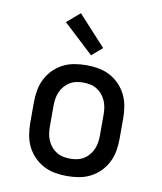

<svg xmlns="http://www.w3.org/2000/svg" viewBox="-86 -836 772 914"><g transform="rotate(10 300.0 -379.5)"><path d="M300 8Q271 8 242 3Q213 -2 187 -15.5Q161 -29 140.5 -50Q120 -71 107 -97Q94 -123 89 -152Q84 -181 84 -210V-310Q84 -339 89 -368Q94 -397 107 -423Q120 -449 140.5 -470Q161 -491 187 -504.5Q213 -518 242 -523Q271 -528 300 -528Q329 -528 358 -523Q387 -518 413 -504.5Q439 -491 459.5 -470Q480 -449 493 -423Q506 -397 511 -368Q516 -339 516 -310V-210Q516 -181 511 -152Q506 -123 493 -97Q480 -71 459.5 -50Q439 -29 413 -15.5Q387 -2 358 3Q329 8 300 8ZM300 -76Q317 -76 334 -79.5Q351 -83 365.5 -92Q380 -101 391 -114Q402 -127 409 -143Q416 -159 418.5 -176Q421 -193 421 -210V-310Q421 -327 418.5 -344Q416 -361 409 -377Q402 -393 391 -406Q380 -419 365.5 -428Q351 -437 334 -440.5Q317 -444 300 -444Q283 -444 266 -440.5Q249 -437 234.5 -428Q220 -419 209 -406Q198 -393 191 -377Q184 -361 181.5 -344Q179 -327 179 -310V-210Q179 -193 181.5 -176Q184 -159 191 -143Q198 -127 209 -114Q220 -101 234.5 -92Q249 -83 266 -79.5Q283 -76 300 -76ZM313 -578 168 -713 231 -767 364 -622Z"/></g></svg>

Font: Iosevka Etoile Medium
Style: Regular
Weight: 500
Designer: Belleve Invis
Foundry: Belleve Invis
Version: Version 22.1.2; ttfautohint (v1.8.4)